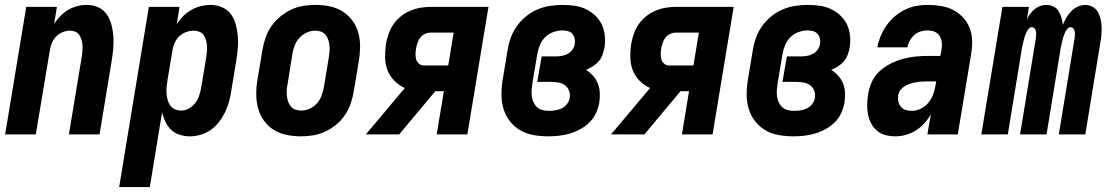

<svg xmlns="http://www.w3.org/2000/svg" viewBox="-20 -548 4540 783"><path d="M1 0 87 -520H212L201 -451Q212 -468 226.5 -483Q241 -498 258.5 -508Q276 -518 295 -523Q314 -528 333 -528Q359 -528 381 -518Q403 -508 416 -488.5Q429 -469 435 -445.5Q441 -422 442.5 -397Q444 -372 441.5 -347Q439 -322 435 -297L386 0H261L313 -314Q315 -326 316 -338Q317 -350 316.5 -361.5Q316 -373 313 -384Q310 -395 304 -404.5Q298 -414 287.5 -418.5Q277 -423 265 -423Q250 -423 234.5 -416.5Q219 -410 208 -398Q197 -386 191 -371Q185 -356 183 -341L126 0Z M466 215 587 -520H712L701 -450Q712 -467 727.5 -482.5Q743 -498 761 -508Q779 -518 799 -523Q819 -528 838 -528Q864 -528 886.5 -518Q909 -508 922.5 -489Q936 -470 942 -446.5Q948 -423 950 -398Q952 -373 949.5 -347.5Q947 -322 943 -297L923 -177Q920 -155 914 -133Q908 -111 898 -90.5Q888 -70 873.5 -51Q859 -32 840 -18.5Q821 -5 798.5 1.5Q776 8 754 8Q733 8 712.5 1.5Q692 -5 677.5 -19Q663 -33 654.5 -51.5Q646 -70 641 -90L591 215ZM719 -97Q735 -97 751 -106Q767 -115 777.5 -129.5Q788 -144 793 -160.5Q798 -177 801 -194L821 -314Q823 -326 824 -338Q825 -350 824 -362Q823 -374 820 -385Q817 -396 810.5 -405Q804 -414 793 -418.5Q782 -423 770 -423Q754 -423 738 -417Q722 -411 710 -399Q698 -387 691.5 -371.5Q685 -356 683 -341L663 -221Q661 -207 659.5 -193.5Q658 -180 659 -167Q660 -154 663.5 -141Q667 -128 674 -118Q681 -108 693 -102.5Q705 -97 719 -97Z M1207 8Q1177 8 1148 2Q1119 -4 1095.5 -19Q1072 -34 1056 -56.5Q1040 -79 1032.5 -106.5Q1025 -134 1025 -164Q1025 -194 1030 -223L1050 -343Q1054 -368 1062.5 -393Q1071 -418 1086 -440Q1101 -462 1122 -479.5Q1143 -497 1167 -508.5Q1191 -520 1216.5 -524Q1242 -528 1267 -528Q1297 -528 1325.5 -522Q1354 -516 1377.5 -501Q1401 -486 1417.5 -463.5Q1434 -441 1441.5 -413.5Q1449 -386 1448.5 -356Q1448 -326 1443 -297L1423 -177Q1419 -152 1410.5 -127Q1402 -102 1387.5 -80Q1373 -58 1352 -40.5Q1331 -23 1306.5 -11.5Q1282 0 1257 4Q1232 8 1207 8ZM1208 -97Q1226 -97 1243.5 -105Q1261 -113 1273 -127Q1285 -141 1291.5 -158.5Q1298 -176 1301 -194L1321 -314Q1323 -326 1324 -338.5Q1325 -351 1323.5 -363Q1322 -375 1318.5 -386Q1315 -397 1307.5 -406Q1300 -415 1289 -419Q1278 -423 1265 -423Q1248 -423 1230.5 -415Q1213 -407 1200.5 -393Q1188 -379 1181.5 -361.5Q1175 -344 1172 -326L1153 -206Q1150 -194 1149.5 -181.5Q1149 -169 1150 -157Q1151 -145 1155 -134Q1159 -123 1166 -114Q1173 -105 1184.5 -101Q1196 -97 1208 -97Z M1472 0 1631 -189Q1631 -189 1631 -189Q1631 -189 1631 -189Q1607 -200 1588.5 -218.5Q1570 -237 1560.5 -261.5Q1551 -286 1550.5 -313.5Q1550 -341 1554 -369Q1558 -390 1565 -410.5Q1572 -431 1584.5 -449Q1597 -467 1615 -481.5Q1633 -496 1653.5 -504.5Q1674 -513 1695 -516.5Q1716 -520 1737 -520H1972L1886 0H1761L1790 -176H1755L1608 0ZM1808 -281 1830 -415H1737Q1725 -415 1713.5 -410Q1702 -405 1694.5 -395.5Q1687 -386 1683 -374.5Q1679 -363 1677 -352Q1675 -340 1674.5 -328.5Q1674 -317 1677 -306.5Q1680 -296 1688.5 -288.5Q1697 -281 1708 -281Z M2217 8Q2186 8 2156.5 3Q2127 -2 2102 -16.5Q2077 -31 2059.5 -53.5Q2042 -76 2033.5 -104Q2025 -132 2025 -162.5Q2025 -193 2030 -223L2050 -343Q2054 -369 2063 -394Q2072 -419 2088 -441.5Q2104 -464 2125.5 -481.5Q2147 -499 2172 -509.5Q2197 -520 2223 -524Q2249 -528 2274 -528Q2299 -528 2323.5 -524.5Q2348 -521 2369 -511Q2390 -501 2407 -485Q2424 -469 2434 -448Q2444 -427 2446.5 -402.5Q2449 -378 2445 -353Q2442 -339 2437 -324.5Q2432 -310 2421.5 -298Q2411 -286 2397.5 -277.5Q2384 -269 2370 -263Q2386 -253 2398.5 -239Q2411 -225 2418 -207.5Q2425 -190 2426 -170Q2427 -150 2424 -130Q2420 -108 2410.5 -87Q2401 -66 2384.5 -49.5Q2368 -33 2347 -21.5Q2326 -10 2304 -3.5Q2282 3 2260 5.5Q2238 8 2217 8ZM2218 -96Q2231 -96 2244.5 -98Q2258 -100 2270.5 -106Q2283 -112 2292 -123.5Q2301 -135 2303 -148Q2306 -163 2301 -177Q2296 -191 2285 -199.5Q2274 -208 2259 -211Q2244 -214 2229 -214H2171L2189 -318H2246Q2258 -318 2270.5 -320Q2283 -322 2294.5 -328Q2306 -334 2314 -345Q2322 -356 2324 -368Q2326 -379 2323.5 -390.5Q2321 -402 2314 -410Q2307 -418 2296 -421Q2285 -424 2273 -424Q2255 -424 2236 -417Q2217 -410 2203 -396Q2189 -382 2181.5 -363.5Q2174 -345 2171 -327L2151 -207Q2149 -193 2148 -180Q2147 -167 2149 -154Q2151 -141 2156.5 -129.5Q2162 -118 2171 -110Q2180 -102 2192.5 -99Q2205 -96 2218 -96Z M2472 0 2631 -189Q2631 -189 2631 -189Q2631 -189 2631 -189Q2607 -200 2588.5 -218.5Q2570 -237 2560.5 -261.5Q2551 -286 2550.5 -313.5Q2550 -341 2554 -369Q2558 -390 2565 -410.5Q2572 -431 2584.5 -449Q2597 -467 2615 -481.5Q2633 -496 2653.5 -504.5Q2674 -513 2695 -516.5Q2716 -520 2737 -520H2972L2886 0H2761L2790 -176H2755L2608 0ZM2808 -281 2830 -415H2737Q2725 -415 2713.5 -410Q2702 -405 2694.5 -395.5Q2687 -386 2683 -374.5Q2679 -363 2677 -352Q2675 -340 2674.5 -328.5Q2674 -317 2677 -306.5Q2680 -296 2688.5 -288.5Q2697 -281 2708 -281Z M3217 8Q3186 8 3156.5 3Q3127 -2 3102 -16.5Q3077 -31 3059.5 -53.5Q3042 -76 3033.5 -104Q3025 -132 3025 -162.5Q3025 -193 3030 -223L3050 -343Q3054 -369 3063 -394Q3072 -419 3088 -441.5Q3104 -464 3125.5 -481.5Q3147 -499 3172 -509.5Q3197 -520 3223 -524Q3249 -528 3274 -528Q3299 -528 3323.5 -524.5Q3348 -521 3369 -511Q3390 -501 3407 -485Q3424 -469 3434 -448Q3444 -427 3446.5 -402.5Q3449 -378 3445 -353Q3442 -339 3437 -324.5Q3432 -310 3421.5 -298Q3411 -286 3397.5 -277.5Q3384 -269 3370 -263Q3386 -253 3398.5 -239Q3411 -225 3418 -207.5Q3425 -190 3426 -170Q3427 -150 3424 -130Q3420 -108 3410.5 -87Q3401 -66 3384.5 -49.5Q3368 -33 3347 -21.5Q3326 -10 3304 -3.5Q3282 3 3260 5.5Q3238 8 3217 8ZM3218 -96Q3231 -96 3244.5 -98Q3258 -100 3270.5 -106Q3283 -112 3292 -123.5Q3301 -135 3303 -148Q3306 -163 3301 -177Q3296 -191 3285 -199.5Q3274 -208 3259 -211Q3244 -214 3229 -214H3171L3189 -318H3246Q3258 -318 3270.5 -320Q3283 -322 3294.5 -328Q3306 -334 3314 -345Q3322 -356 3324 -368Q3326 -379 3323.5 -390.5Q3321 -402 3314 -410Q3307 -418 3296 -421Q3285 -424 3273 -424Q3255 -424 3236 -417Q3217 -410 3203 -396Q3189 -382 3181.5 -363.5Q3174 -345 3171 -327L3151 -207Q3149 -193 3148 -180Q3147 -167 3149 -154Q3151 -141 3156.5 -129.5Q3162 -118 3171 -110Q3180 -102 3192.5 -99Q3205 -96 3218 -96Z M3632 8Q3611 8 3591.5 3Q3572 -2 3557 -14.5Q3542 -27 3533 -44Q3524 -61 3520 -80.5Q3516 -100 3516.5 -121Q3517 -142 3520 -162Q3524 -188 3535 -213Q3546 -238 3566.5 -257Q3587 -276 3612 -288.5Q3637 -301 3662.5 -308Q3688 -315 3714 -317.5Q3740 -320 3766 -320H3815L3819 -342Q3822 -357 3821 -372Q3820 -387 3813 -399.5Q3806 -412 3793 -418Q3780 -424 3764 -424Q3750 -424 3735.5 -420Q3721 -416 3709.5 -406Q3698 -396 3690.5 -382.5Q3683 -369 3681 -355H3558Q3562 -378 3571.5 -401Q3581 -424 3595.5 -444.5Q3610 -465 3629.5 -481.5Q3649 -498 3671.5 -509Q3694 -520 3717.5 -524Q3741 -528 3764 -528Q3792 -528 3818.5 -523.5Q3845 -519 3868 -507Q3891 -495 3908.5 -475.5Q3926 -456 3935 -432Q3944 -408 3944.5 -380.5Q3945 -353 3940 -325L3886 0H3762L3776 -82Q3765 -62 3749.5 -45Q3734 -28 3715 -16Q3696 -4 3674.5 2Q3653 8 3632 8ZM3699 -96Q3718 -96 3736.5 -105.5Q3755 -115 3767.5 -131Q3780 -147 3786.5 -166Q3793 -185 3796 -204L3798 -216H3766Q3754 -216 3742 -215.5Q3730 -215 3718.5 -213Q3707 -211 3695 -207.5Q3683 -204 3672 -198Q3661 -192 3653 -182Q3645 -172 3643 -160Q3641 -147 3643.5 -134.5Q3646 -122 3654 -112.5Q3662 -103 3674 -99.5Q3686 -96 3699 -96Z M3982 0 4068 -520H4176L4168 -470Q4174 -482 4182 -492.5Q4190 -503 4200.5 -511.5Q4211 -520 4223 -524Q4235 -528 4248 -528Q4263 -528 4276.5 -521Q4290 -514 4297.5 -502Q4305 -490 4309 -475.5Q4313 -461 4314 -446Q4320 -461 4328.5 -475.5Q4337 -490 4348.5 -502Q4360 -514 4375 -521Q4390 -528 4406 -528Q4422 -528 4436 -520Q4450 -512 4457.5 -498.5Q4465 -485 4468.5 -469.5Q4472 -454 4472.5 -438Q4473 -422 4471.5 -405Q4470 -388 4467 -372L4406 0H4298L4362 -390Q4363 -397 4363.5 -404.5Q4364 -412 4363 -419Q4362 -426 4357.5 -431.5Q4353 -437 4346 -437Q4338 -437 4332.5 -430Q4327 -423 4323.5 -415.5Q4320 -408 4317.5 -400.5Q4315 -393 4313 -385Q4311 -377 4309.5 -369.5Q4308 -362 4306 -354L4248 0H4140L4204 -390Q4205 -397 4205.5 -404.5Q4206 -412 4205 -419Q4204 -426 4199.5 -431.5Q4195 -437 4188 -437Q4180 -437 4174.5 -430Q4169 -423 4165.5 -415.5Q4162 -408 4159.5 -400.5Q4157 -393 4155 -385Q4153 -377 4151.5 -369.5Q4150 -362 4148 -354L4090 0Z"/></svg>

Font: Iosevka SS04 Extrabold
Style: Italic
Weight: 800
Italic angle: -9°
Monospace: yes
Designer: Belleve Invis
Foundry: Belleve Invis
Version: Version 19.0.0; ttfautohint (v1.8.4)